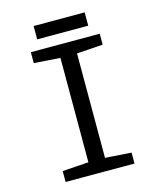

<svg xmlns="http://www.w3.org/2000/svg" viewBox="-123 -932 847 1020"><g transform="rotate(-15 300.0 -422.0)"><path d="M488.8 0H109.9V-60.1L253.9 -69.8V-644L109.9 -653.8V-713.9H488.8V-653.8L345.2 -644V-69.8L488.8 -60.1ZM160.2 -844.2H440.9V-771H160.2Z"/></g></svg>

Font: WenQuanYi Micro Hei Mono
Style: Regular
Weight: 400
Foundry: Ascender Corporation
Version: Version 0.2.0-beta